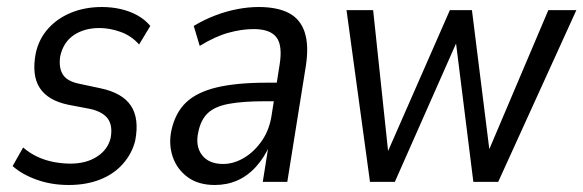

<svg xmlns="http://www.w3.org/2000/svg" viewBox="-20 -519 1665 548"><path d="M176 9Q127 9 85 -6Q43 -21 16 -45L46 -98Q66 -81 88 -71Q110 -61 134 -56.5Q158 -52 181 -52Q226 -52 257 -72Q288 -92 296 -126Q302 -161 287.5 -180.5Q273 -200 238 -208L175 -220Q117 -232 93.5 -268Q70 -304 82 -367Q91 -408 117.5 -437.5Q144 -467 183.5 -483Q223 -499 271 -499Q299 -499 325 -493Q351 -487 372.5 -475Q394 -463 409 -445L377 -392Q355 -417 324 -428Q293 -439 264 -439Q221 -439 191 -419Q161 -399 152 -359Q147 -327 159 -307Q171 -287 206 -280L267 -267Q329 -254 353.5 -217.5Q378 -181 366 -118Q357 -81 331 -51.5Q305 -22 265.5 -6.5Q226 9 176 9Z M593 9Q546 9 515.5 -13.5Q485 -36 473 -71.5Q461 -107 469 -146Q480 -197 511 -226.5Q542 -256 598.5 -269.5Q655 -283 741 -283H782L774 -230H736Q672 -230 632.5 -222.5Q593 -215 573 -196Q553 -177 546 -142Q537 -102 556.5 -76.5Q576 -51 617 -51Q647 -51 676.5 -68.5Q706 -86 728 -118Q750 -150 756 -195L778 -334Q787 -389 769 -412.5Q751 -436 704 -436Q670 -436 632 -425.5Q594 -415 550 -388L533 -445Q563 -463 594.5 -475Q626 -487 657.5 -493Q689 -499 718 -499Q771 -499 804 -482Q837 -465 849.5 -427.5Q862 -390 853 -331L800 0H730L747 -107H751Q735 -70 711 -43.5Q687 -17 657.5 -4Q628 9 593 9Z M1036 0 969 -490H1045L1090 -66H1078L1264 -490H1327L1380 -66H1365L1545 -490H1625L1402 0H1331L1279 -416H1291L1107 0Z"/></svg>

Font: Nunito Sans 10pt Condensed
Style: Italic
Weight: 400
Width: 3
Italic angle: -9°
Designer: Vernon Adams
Foundry: Vernon Adams
Version: Version 3.101;gftools[0.9.27]